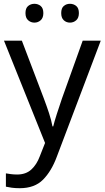

<svg xmlns="http://www.w3.org/2000/svg" viewBox="-20 -750 550 1010"><path d="M1 -536H95L211 -231Q226 -191 238 -154.5Q250 -118 256 -85H260Q266 -110 279 -150.5Q292 -191 306 -232L415 -536H510L279 74Q251 150 206.5 195Q162 240 84 240Q60 240 42 237.5Q24 235 11 232V162Q22 164 37.5 166Q53 168 70 168Q116 168 144.5 142Q173 116 189 73L217 2ZM114 -681Q114 -707 128 -718.5Q142 -730 161 -730Q180 -730 194 -718.5Q208 -707 208 -681Q208 -656 194 -643.5Q180 -631 161 -631Q142 -631 128 -643.5Q114 -656 114 -681ZM302 -681Q302 -707 315.5 -718.5Q329 -730 348 -730Q367 -730 381 -718.5Q395 -707 395 -681Q395 -656 381 -643.5Q367 -631 348 -631Q329 -631 315.5 -643.5Q302 -656 302 -681Z"/></svg>

Font: RS Noto Sans
Style: Regular
Weight: 400
Designer: Monotype Design Team
Foundry: Monotype Imaging Inc.
Version: Version 3.10